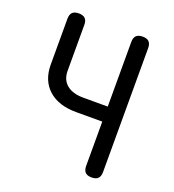

<svg xmlns="http://www.w3.org/2000/svg" viewBox="-136 -846 872 961"><g transform="rotate(20 300.0 -365.0)"><path d="M415 -271H275Q181 -271 128 -319Q75 -367 75 -451V-695Q75 -718 86 -729Q97 -740 120 -740Q143 -740 154 -729Q165 -718 165 -695V-451Q165 -403 196.5 -377Q228 -351 285 -351H415V-695Q415 -718 426 -729Q437 -740 460 -740Q483 -740 494 -729Q505 -718 505 -695V-35Q505 -12 494 -1Q483 10 460 10Q437 10 426 -1Q415 -12 415 -35Z"/></g></svg>

Font: Maple Mono
Style: Regular
Weight: 400
Monospace: yes
Designer: subframe7536
Version: Version 7.300